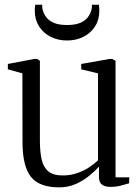

<svg xmlns="http://www.w3.org/2000/svg" viewBox="-20 -776 589 806"><path d="M443 8.5Q421 8.5 408.2 -0.8Q395.5 -10 395.5 -33V-76.5Q379 -58 354.2 -37.8Q329.5 -17.5 298 -3.5Q266.5 10.5 228.5 10.5Q144.5 10.5 109.5 -34.2Q74.5 -79 74.5 -179.5L74 -468L13 -485V-507.5L123.5 -528.5H136L147.5 -520.5V-186Q147.5 -138.5 155 -106Q162.5 -73.5 183.2 -56.5Q204 -39.5 243 -39.5Q275.5 -39.5 303.2 -49Q331 -58.5 353.2 -73Q375.5 -87.5 391.5 -103V-468L321 -485V-507.5L439.5 -528.5H451.5L465 -520.5V-31.5H522.5L522 -6.5Q506 -2 487 3.2Q468 8.5 443 8.5ZM261.5 -606Q223.5 -606 192.8 -621.5Q162 -637 144 -665.2Q126 -693.5 126 -731Q126 -737.5 126.5 -743.2Q127 -749 128 -756H157Q157 -751.5 157.2 -746.8Q157.5 -742 158.5 -737.5Q162.5 -719.5 173.8 -704.2Q185 -689 206.2 -680Q227.5 -671 261.5 -671Q295.5 -671 316.8 -680Q338 -689 349.2 -704.2Q360.5 -719.5 364.5 -737.5Q365.5 -742 365.8 -746.8Q366 -751.5 366 -756H395Q396 -749 396.5 -743.2Q397 -737.5 397 -731Q397 -693.5 379 -665.2Q361 -637 330.2 -621.5Q299.5 -606 261.5 -606Z"/></svg>

Font: Merriweather 96pt Light
Style: Regular
Weight: 300
Version: Version 2.100